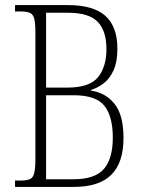

<svg xmlns="http://www.w3.org/2000/svg" viewBox="-20 -734 569 754"><path d="M39 0V-25H61Q85 -25 97.5 -30.5Q110 -36 114.5 -54.5Q119 -73 119 -110V-606Q119 -643 114.5 -660.5Q110 -678 97.5 -683.5Q85 -689 61 -689H39V-714H247Q346 -714 393.5 -672Q441 -630 441 -542Q441 -491 426 -458Q411 -425 387.5 -407Q364 -389 338 -381V-378Q394 -370 429.5 -326.5Q465 -283 465 -192Q465 -95 417 -47.5Q369 0 271 0ZM244 -390Q332 -390 365 -431Q398 -472 398 -541Q398 -613 363.5 -648.5Q329 -684 246 -684H161V-390ZM268 -30Q353 -30 388 -70.5Q423 -111 423 -194Q423 -277 390 -318.5Q357 -360 269 -360H161V-30Z"/></svg>

Font: Noto Serif Bengali Condensed ExtraLight
Style: Regular
Weight: 200
Width: 3
Designer: Juan Bruce, Universal Thirst, Indian Type Foundry and the Monotype Design Team.
Foundry: Monotype Imaging Inc.
Version: Version 2.003; ttfautohint (v1.8.4.7-5d5b)